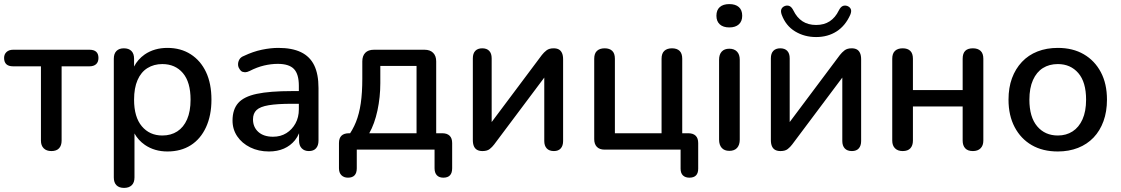

<svg xmlns="http://www.w3.org/2000/svg" viewBox="-22 -731 5476 938"><path d="M229 7Q205 7 191.5 -6.5Q178 -20 178 -44V-407H42Q-2 -407 -2 -448Q-2 -466 10 -477Q22 -488 42 -488H415Q459 -488 459 -448Q459 -428 447.5 -417.5Q436 -407 415 -407H279V-44Q279 -20 266.5 -6.5Q254 7 229 7Z M771 -69Q813 -69 844 -89Q875 -109 892 -148Q909 -187 909 -244Q909 -330 871.5 -374Q834 -418 771 -418Q730 -418 698.5 -398.5Q667 -379 650 -340Q633 -301 633 -244Q633 -159 671 -114Q709 -69 771 -69ZM584 187Q560 187 547 174Q534 161 534 136V-444Q534 -469 547 -482Q560 -495 583 -495Q607 -495 620 -482Q633 -469 633 -444V-406Q651 -441 685 -465Q732 -497 796 -497Q861 -497 909.5 -466Q958 -435 984.5 -379Q1011 -323 1011 -244Q1011 -167 984.5 -109.5Q958 -52 910 -21.5Q862 9 796 9Q733 9 686 -23Q653 -46 635 -79V136Q635 161 621.5 174Q608 187 584 187Z M1292 9Q1241 9 1200.5 -11Q1160 -31 1137 -65Q1114 -99 1114 -142Q1114 -196 1141.5 -227.5Q1169 -259 1232.5 -272.5Q1296 -286 1404 -286H1438V-312Q1438 -369 1414 -394Q1390 -419 1335 -419Q1303 -419 1268.5 -411Q1234 -403 1197 -384Q1185 -378 1175 -378Q1171 -378 1163.5 -380Q1156 -382 1149 -392.5Q1142 -403 1141.5 -409.5Q1141 -416 1141 -417Q1141 -429 1147.5 -440.5Q1154 -452 1170 -458Q1214 -479 1257 -488Q1300 -497 1338 -497Q1405 -497 1448.5 -476Q1492 -455 1513 -412Q1534 -369 1534 -301V-44Q1534 -20 1522 -6.5Q1510 7 1487 7Q1465 7 1452 -6.5Q1439 -20 1439 -44V-80Q1431 -61 1419 -46Q1397 -19 1365 -5Q1333 9 1292 9ZM1291 -217Q1249 -210 1231.5 -193.5Q1214 -177 1214 -148Q1214 -110 1240 -86.5Q1266 -63 1312 -63Q1349 -63 1377 -80.5Q1405 -98 1421.5 -128Q1438 -158 1438 -197V-224H1405Q1333 -224 1291 -217Z M1678 137Q1658 137 1646 125Q1634 113 1634 91V-32Q1634 -80 1683 -80H1734L1674 -59Q1701 -95 1717 -135Q1733 -175 1740.5 -226.5Q1748 -278 1748 -346V-431Q1748 -458 1762.5 -473Q1777 -488 1805 -488H2052Q2079 -488 2094 -473Q2109 -458 2109 -431V-33L2062 -80H2139Q2162 -80 2174.5 -68Q2187 -56 2187 -32V91Q2187 137 2144 137Q2123 137 2112 125Q2101 113 2101 91V0H1721V91Q1721 137 1678 137ZM1782 -80H2013V-409H1836V-325Q1836 -256 1822 -191Q1808 -126 1782 -80Z M2335 7Q2320 7 2309.5 1.5Q2299 -4 2293.5 -16Q2288 -28 2288 -47V-446Q2288 -470 2300 -482.5Q2312 -495 2334 -495Q2356 -495 2368 -482.5Q2380 -470 2380 -446V-100H2354L2625 -462Q2635 -475 2648 -485Q2661 -495 2683 -495Q2698 -495 2708 -489.5Q2718 -484 2723.5 -472Q2729 -460 2729 -441V-42Q2729 -19 2717.5 -6Q2706 7 2684 7Q2661 7 2649 -6Q2637 -19 2637 -42V-388H2664L2392 -25Q2383 -13 2370.5 -3Q2358 7 2335 7Z M3346 137Q3326 137 3314.5 126Q3303 115 3303 93V0H2932Q2907 0 2894 -13.5Q2881 -27 2881 -51V-444Q2881 -470 2894.5 -482.5Q2908 -495 2932 -495Q2956 -495 2969 -482.5Q2982 -470 2982 -444V-80H3210V-444Q3210 -470 3223.5 -482.5Q3237 -495 3261 -495Q3285 -495 3298 -482.5Q3311 -470 3311 -444V-33L3264 -80H3341Q3364 -80 3376.5 -68Q3389 -56 3389 -32V93Q3389 137 3346 137Z M3541 6Q3517 6 3504 -8.5Q3491 -23 3491 -49V-439Q3491 -465 3504 -479Q3517 -493 3541 -493Q3565 -493 3578.5 -479Q3592 -465 3592 -439V-49Q3592 -23 3579 -8.5Q3566 6 3541 6ZM3541 -597Q3511 -597 3494.5 -612Q3478 -627 3478 -654Q3478 -682 3494.5 -696.5Q3511 -711 3541 -711Q3571 -711 3587.5 -696.5Q3604 -682 3604 -654Q3604 -627 3587.5 -612Q3571 -597 3541 -597Z M3791 7Q3776 7 3765.5 1.5Q3755 -4 3749.5 -16Q3744 -28 3744 -47V-446Q3744 -470 3756 -482.5Q3768 -495 3790 -495Q3812 -495 3824 -482.5Q3836 -470 3836 -446V-100H3810L4081 -462Q4091 -475 4104 -485Q4117 -495 4139 -495Q4154 -495 4164 -489.5Q4174 -484 4179.5 -472Q4185 -460 4185 -441V-42Q4185 -19 4173.5 -6Q4162 7 4140 7Q4117 7 4105 -6Q4093 -19 4093 -42V-388H4120L3848 -25Q3839 -13 3826.5 -3Q3814 7 3791 7ZM3965 -550Q3908 -550 3862.5 -577.5Q3817 -605 3797 -659Q3791 -676 3795.5 -686.5Q3800 -697 3813 -702Q3826 -706 3836 -701Q3846 -696 3854 -680Q3871 -645 3898.5 -627Q3926 -609 3965 -609Q4004 -609 4031.5 -627Q4059 -645 4076 -680Q4084 -696 4094 -701Q4104 -706 4117 -702Q4130 -697 4134.5 -686.5Q4139 -676 4132 -659Q4108 -605 4065 -577.5Q4022 -550 3965 -550Z M4388 7Q4364 7 4350.5 -6.5Q4337 -20 4337 -44V-444Q4337 -470 4350.5 -482.5Q4364 -495 4388 -495Q4412 -495 4425 -482.5Q4438 -470 4438 -444V-291H4681V-444Q4681 -470 4693.5 -482.5Q4706 -495 4731 -495Q4755 -495 4768.5 -482.5Q4782 -470 4782 -444V-44Q4782 -20 4768.5 -6.5Q4755 7 4731 7Q4706 7 4693.5 -6.5Q4681 -20 4681 -44V-211H4438V-44Q4438 -20 4425.5 -6.5Q4413 7 4388 7Z M5146 9Q5072 9 5018.5 -22Q4965 -53 4935 -110Q4905 -167 4905 -244Q4905 -303 4922 -349Q4939 -395 4970.5 -428.5Q5002 -462 5046.5 -479.5Q5091 -497 5146 -497Q5219 -497 5272.5 -466Q5326 -435 5356 -378.5Q5386 -322 5386 -244Q5386 -186 5369 -139Q5352 -92 5320.5 -59Q5289 -26 5244.5 -8.5Q5200 9 5146 9ZM5146 -69Q5187 -69 5218 -89Q5249 -109 5266.5 -148Q5284 -187 5284 -244Q5284 -330 5246 -374Q5208 -418 5146 -418Q5104 -418 5073 -398.5Q5042 -379 5024.5 -340Q5007 -301 5007 -244Q5007 -159 5045 -114Q5083 -69 5146 -69Z"/></svg>

Font: Nunito SemiBold
Style: Regular
Weight: 600
Designer: Vernon Adams
Foundry: Vernon Adams
Version: Version 3.602